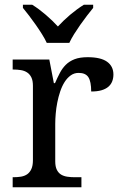

<svg xmlns="http://www.w3.org/2000/svg" viewBox="-20 -786 511 806"><path d="M321.8 0H33.2V-42H36.1Q53.2 -42 68.1 -44.4Q83 -46.9 94 -54.4Q105 -62 111.6 -76.2Q118.2 -90.3 118.2 -113.8V-425.8Q118.2 -447.8 111.6 -461.2Q105 -474.6 93.8 -481.9Q82.5 -489.3 67.6 -491.7Q52.7 -494.1 36.1 -494.1H33.2V-536.1H187L206.1 -437H210.9Q220.7 -459.5 231 -479.2Q241.2 -499 256.1 -513.9Q271 -528.8 293 -537.4Q314.9 -545.9 348.1 -545.9Q402.8 -545.9 429.4 -526.9Q456.1 -507.8 456.1 -473.1Q456.1 -457.5 450.9 -444.3Q445.8 -431.2 434.6 -421.6Q423.3 -412.1 405.8 -407Q388.2 -401.9 362.8 -401.9Q362.8 -443.4 351.1 -461.7Q339.4 -480 310.1 -480Q291.5 -480 276.9 -469.5Q262.2 -459 251.2 -441.7Q240.2 -424.3 232.7 -401.9Q225.1 -379.4 220.5 -355.7Q215.8 -332 213.9 -308.6Q211.9 -285.2 211.9 -266.1V-108.9Q211.9 -86.9 218.5 -73.5Q225.1 -60.1 236.3 -53.2Q247.6 -46.4 262.5 -44.2Q277.3 -42 293.9 -42H321.8ZM76.2 -766.1H115.2Q129.4 -757.3 143.8 -746.6Q158.2 -735.8 172.1 -723.9Q186 -711.9 199 -699.5Q211.9 -687 223.1 -674.8Q234.4 -687 247.3 -699.5Q260.3 -711.9 274.4 -723.9Q288.6 -735.8 303.2 -746.6Q317.9 -757.3 332 -766.1H371.1V-752.9Q359.4 -738.8 345.2 -720.2Q331.1 -701.7 317.1 -681.9Q303.2 -662.1 291 -642.6Q278.8 -623 271 -606H176.3Q168.5 -623 156.2 -642.6Q144 -662.1 130.1 -681.9Q116.2 -701.7 102.1 -720.2Q87.9 -738.8 76.2 -752.9Z"/></svg>

Font: Noto Serif
Style: Regular
Weight: 400
Designer: Monotype Design team
Foundry: Monotype Imaging Inc.
Version: Version 1.02